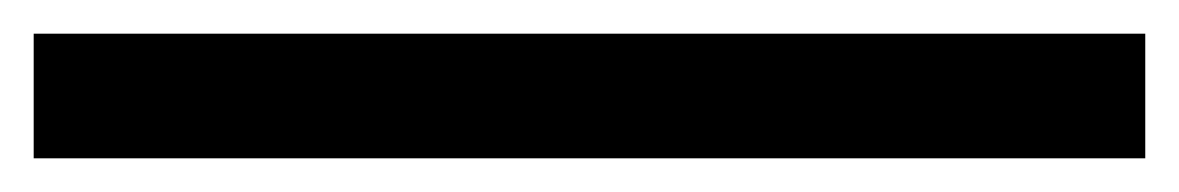

<svg xmlns="http://www.w3.org/2000/svg" viewBox="-20 18 700 114"><path d="M0 112V38H660V112Z"/></svg>

Font: Manrope Medium
Style: Medium
Weight: 500
Designer: Mikhail Sharanda
Foundry: Mikhail Sharanda
Version: Version 4.000;hotconv 1.0.109;makeotfexe 2.5.65596